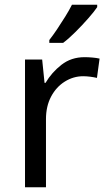

<svg xmlns="http://www.w3.org/2000/svg" viewBox="-20 -786 453 806"><path d="M335 -546Q350 -546 367.5 -544.5Q385 -543 398 -540L387 -459Q374 -462 358.5 -464Q343 -466 329 -466Q288 -466 252 -443.5Q216 -421 194.5 -380.5Q173 -340 173 -286V0H85V-536H157L167 -438H171Q197 -482 238 -514Q279 -546 335 -546ZM388 -756Q376 -738 351 -709.5Q326 -681 297.5 -652.5Q269 -624 245 -606H187V-618Q202 -637 219.5 -663Q237 -689 254 -716.5Q271 -744 282 -766H388Z"/></svg>

Font: Noto Sans Takri
Style: Regular
Weight: 400
Designer: Monotype Design Team
Foundry: Monotype Imaging Inc.
Version: Version 2.003; ttfautohint (v1.8.4.7-5d5b)